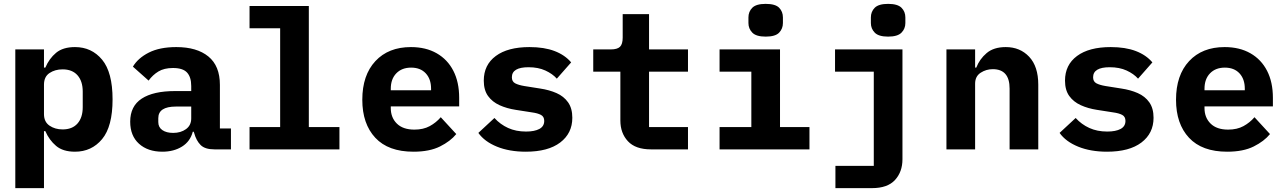

<svg xmlns="http://www.w3.org/2000/svg" viewBox="-20 -771 6640 991"><path d="M59 -516H207V-422H214Q234 -469 269.5 -498.5Q305 -528 367 -528Q453 -528 507 -463Q561 -398 561 -258Q561 -118 507 -53Q453 12 367 12Q305 12 269.5 -18Q234 -48 214 -94H207V200H59ZM303 -103Q353 -103 380 -133.5Q407 -164 407 -218V-298Q407 -352 380 -382.5Q353 -413 303 -413Q264 -413 235.5 -394Q207 -375 207 -334V-182Q207 -142 235.5 -122.5Q264 -103 303 -103Z M1087 0Q1038 0 1015.5 -22.5Q993 -45 982 -85L980 -91H975Q962 -41 919.5 -14.5Q877 12 818 12Q743 12 697.5 -29Q652 -70 652 -143Q652 -223 711.5 -262Q771 -301 884 -301H967V-327Q967 -373 945.5 -396.5Q924 -420 873 -420Q827 -420 797.5 -402Q768 -384 747 -355L666 -427Q692 -471 748 -499.5Q804 -528 890 -528Q996 -528 1055.5 -479.5Q1115 -431 1115 -333V-108H1172V0ZM874 -85Q913 -85 940 -104.5Q967 -124 967 -160V-221H888Q797 -221 797 -161V-141Q797 -114 818 -99.5Q839 -85 874 -85Z M1268 -115H1426V-625H1268V-740H1574V-115H1732V0H1268Z M2114 12Q1984 12 1917 -60Q1850 -132 1850 -256Q1850 -383 1917.5 -455.5Q1985 -528 2101 -528Q2178 -528 2234 -496Q2290 -464 2320 -405.5Q2350 -347 2350 -266V-222H1997V-213Q1997 -164 2028.5 -133Q2060 -102 2119 -102Q2165 -102 2198 -120Q2231 -138 2255 -166L2335 -79Q2305 -42 2251 -15Q2197 12 2114 12ZM2102 -422Q2054 -422 2025.5 -392.5Q1997 -363 1997 -313V-305H2205V-313Q2205 -363 2177.5 -392.5Q2150 -422 2102 -422Z M2694 12Q2609 12 2545 -14Q2481 -40 2449 -85L2532 -162Q2562 -129 2602.5 -110.5Q2643 -92 2695 -92Q2739 -92 2764 -105.5Q2789 -119 2789 -147Q2789 -169 2772 -178Q2755 -187 2725 -191L2642 -204Q2596 -211 2558.5 -228Q2521 -245 2499 -275.5Q2477 -306 2477 -355Q2477 -436 2539 -482Q2601 -528 2713 -528Q2789 -528 2842.5 -507.5Q2896 -487 2928 -449L2854 -365Q2832 -390 2795 -407Q2758 -424 2708 -424Q2622 -424 2622 -372Q2622 -350 2639 -341Q2656 -332 2686 -327L2768 -314Q2815 -307 2852.5 -290.5Q2890 -274 2912 -243Q2934 -212 2934 -163Q2934 -83 2871.5 -35.5Q2809 12 2694 12Z M3340 0Q3260 0 3221 -42Q3182 -84 3182 -149V-401H3042V-516H3133Q3166 -516 3180 -529.5Q3194 -543 3194 -577V-698H3330V-516H3531V-401H3330V-115H3531V0Z M3932 -582Q3883 -582 3863 -602.5Q3843 -623 3843 -652V-681Q3843 -711 3863 -731Q3883 -751 3932 -751Q3982 -751 4001.5 -731Q4021 -711 4021 -681V-652Q4021 -623 4001.5 -602.5Q3982 -582 3932 -582ZM3694 -115H3858V-401H3694V-516H4006V-115H4158V0H3694Z M4564 -582Q4515 -582 4495 -602.5Q4475 -623 4475 -652V-681Q4475 -711 4495 -731Q4515 -751 4564 -751Q4613 -751 4633 -731Q4653 -711 4653 -681V-652Q4653 -623 4633 -602.5Q4613 -582 4564 -582ZM4292 85H4490V-401H4290V-516H4638V51Q4638 116 4599.5 158Q4561 200 4481 200H4292Z M4865 0V-516H5013V-422H5019Q5036 -466 5072.5 -497Q5109 -528 5171 -528Q5245 -528 5292 -478Q5339 -428 5339 -334V0H5191V-314Q5191 -414 5104 -414Q5070 -414 5041.5 -395.5Q5013 -377 5013 -339V0Z M5694 12Q5609 12 5545 -14Q5481 -40 5449 -85L5532 -162Q5562 -129 5602.5 -110.5Q5643 -92 5695 -92Q5739 -92 5764 -105.5Q5789 -119 5789 -147Q5789 -169 5772 -178Q5755 -187 5725 -191L5642 -204Q5596 -211 5558.5 -228Q5521 -245 5499 -275.5Q5477 -306 5477 -355Q5477 -436 5539 -482Q5601 -528 5713 -528Q5789 -528 5842.5 -507.5Q5896 -487 5928 -449L5854 -365Q5832 -390 5795 -407Q5758 -424 5708 -424Q5622 -424 5622 -372Q5622 -350 5639 -341Q5656 -332 5686 -327L5768 -314Q5815 -307 5852.5 -290.5Q5890 -274 5912 -243Q5934 -212 5934 -163Q5934 -83 5871.5 -35.5Q5809 12 5694 12Z M6314 12Q6184 12 6117 -60Q6050 -132 6050 -256Q6050 -383 6117.5 -455.5Q6185 -528 6301 -528Q6378 -528 6434 -496Q6490 -464 6520 -405.5Q6550 -347 6550 -266V-222H6197V-213Q6197 -164 6228.5 -133Q6260 -102 6319 -102Q6365 -102 6398 -120Q6431 -138 6455 -166L6535 -79Q6505 -42 6451 -15Q6397 12 6314 12ZM6302 -422Q6254 -422 6225.5 -392.5Q6197 -363 6197 -313V-305H6405V-313Q6405 -363 6377.5 -392.5Q6350 -422 6302 -422Z"/></svg>

Font: Lilex Nerd Font
Style: Bold
Weight: 700
Designer: Mike Abbink, Paul van der Laan, Pieter van Rosmalen, Mikhael Khrustik
Foundry: Mikhael Khrustik
Version: Version 2.400; ttfautohint (v1.8.4.7-5d5b);Nerd Fonts 3.3.0